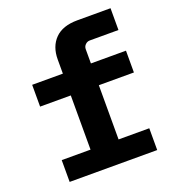

<svg xmlns="http://www.w3.org/2000/svg" viewBox="-134 -846 868 952"><g transform="rotate(-20 300.0 -370.0)"><path d="M71 -115H223V-401H61V-516H223V-591Q223 -659 263 -699.5Q303 -740 381 -740H556V-625H405Q391 -625 381 -615Q371 -605 371 -591V-516H556V-401H371V-115H533V0H71Z"/></g></svg>

Font: iA Writer Duo S
Style: Bold
Weight: 700
Designer: Mike Abbink, Paul van der Laan, Pieter van Rosmalen, Oliver Reichenstein
Foundry: Bold Monday and Information Architects Inc.
Version: Version 2.000